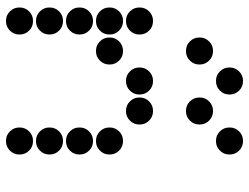

<svg xmlns="http://www.w3.org/2000/svg" viewBox="-115 -720 830 640"><g transform="rotate(90 300.0 -400.0)"><path d="M249 -795Q231 -795 218 -782Q205 -769 205 -751V-749Q205 -731 218 -718Q231 -705 249 -705H251Q269 -705 282 -718Q295 -731 295 -749V-751Q295 -769 282 -782Q269 -795 251 -795ZM449 -795Q431 -795 418 -782Q405 -769 405 -751V-749Q405 -731 418 -718Q431 -705 449 -705H451Q469 -705 482 -718Q495 -731 495 -749V-751Q495 -769 482 -782Q469 -795 451 -795ZM149 -695Q131 -695 118 -682Q105 -669 105 -651V-649Q105 -631 118 -618Q131 -605 149 -605H151Q169 -605 182 -618Q195 -631 195 -649V-651Q195 -669 182 -682Q169 -695 151 -695ZM349 -695Q331 -695 318 -682Q305 -669 305 -651V-649Q305 -631 318 -618Q331 -605 349 -605H351Q369 -605 382 -618Q395 -631 395 -649V-651Q395 -669 382 -682Q369 -695 351 -695ZM49 -495Q31 -495 18 -482Q5 -469 5 -451V-449Q5 -431 18 -418Q31 -405 49 -405H51Q69 -405 82 -418Q95 -431 95 -449V-451Q95 -469 82 -482Q69 -495 51 -495ZM249 -495Q231 -495 218 -482Q205 -469 205 -451V-449Q205 -431 218 -418Q231 -405 249 -405H251Q269 -405 282 -418Q295 -431 295 -449V-451Q295 -469 282 -482Q269 -495 251 -495ZM349 -495Q331 -495 318 -482Q305 -469 305 -451V-449Q305 -431 318 -418Q331 -405 349 -405H351Q369 -405 382 -418Q395 -431 395 -449V-451Q395 -469 382 -482Q369 -495 351 -495ZM49 -395Q31 -395 18 -382Q5 -369 5 -351V-349Q5 -331 18 -318Q31 -305 49 -305H51Q69 -305 82 -318Q95 -331 95 -349V-351Q95 -369 82 -382Q69 -395 51 -395ZM149 -395Q131 -395 118 -382Q105 -369 105 -351V-349Q105 -331 118 -318Q131 -305 149 -305H151Q169 -305 182 -318Q195 -331 195 -349V-351Q195 -369 182 -382Q169 -395 151 -395ZM449 -395Q431 -395 418 -382Q405 -369 405 -351V-349Q405 -331 418 -318Q431 -305 449 -305H451Q469 -305 482 -318Q495 -331 495 -349V-351Q495 -369 482 -382Q469 -395 451 -395ZM49 -295Q31 -295 18 -282Q5 -269 5 -251V-249Q5 -231 18 -218Q31 -205 49 -205H51Q69 -205 82 -218Q95 -231 95 -249V-251Q95 -269 82 -282Q69 -295 51 -295ZM449 -295Q431 -295 418 -282Q405 -269 405 -251V-249Q405 -231 418 -218Q431 -205 449 -205H451Q469 -205 482 -218Q495 -231 495 -249V-251Q495 -269 482 -282Q469 -295 451 -295ZM49 -195Q31 -195 18 -182Q5 -169 5 -151V-149Q5 -131 18 -118Q31 -105 49 -105H51Q69 -105 82 -118Q95 -131 95 -149V-151Q95 -169 82 -182Q69 -195 51 -195ZM449 -195Q431 -195 418 -182Q405 -169 405 -151V-149Q405 -131 418 -118Q431 -105 449 -105H451Q469 -105 482 -118Q495 -131 495 -149V-151Q495 -169 482 -182Q469 -195 451 -195ZM49 -95Q31 -95 18 -82Q5 -69 5 -51V-49Q5 -31 18 -18Q31 -5 49 -5H51Q69 -5 82 -18Q95 -31 95 -49V-51Q95 -69 82 -82Q69 -95 51 -95ZM449 -95Q431 -95 418 -82Q405 -69 405 -51V-49Q405 -31 418 -18Q431 -5 449 -5H451Q469 -5 482 -18Q495 -31 495 -49V-51Q495 -69 482 -82Q469 -95 451 -95Z"/></g></svg>

Font: Doto Black Rounded Black
Style: Regular
Weight: 900
Monospace: yes
Version: Version 1.000